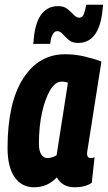

<svg xmlns="http://www.w3.org/2000/svg" viewBox="-20 -784 457 814"><path d="M297 10Q244 10 221 -32Q201 -11 177 -0.5Q153 10 124 10Q72 10 42 -33Q12 -76 12 -156Q12 -348 78 -451Q144 -554 256 -554Q298 -554 338.5 -544.5Q379 -535 410 -523Q393 -416 382 -346Q371 -276 364.5 -234Q358 -192 354.5 -171Q351 -150 350 -142.5Q349 -135 349 -133Q349 -114 365 -114Q373 -114 381 -117L369 -9Q341 10 297 10ZM220 -126 268 -433Q257 -438 241 -438Q215 -438 193.5 -403Q172 -368 158.5 -308.5Q145 -249 145 -175Q145 -144 155 -129Q165 -114 181 -114Q201 -114 220 -126ZM121 -598Q123 -619 125 -637Q142 -758 227 -758Q251 -758 266.5 -745.5Q282 -733 293 -721Q304 -709 317 -709Q330 -709 336 -726Q342 -743 344 -756Q345 -760 345 -764H417Q416 -754 415 -744.5Q414 -735 413 -727Q396 -602 311 -602Q286 -602 271.5 -614.5Q257 -627 246 -639.5Q235 -652 223 -652Q210 -652 202.5 -636.5Q195 -621 194 -605Q194 -604 193.5 -601.5Q193 -599 193 -598Z"/></svg>

Font: Georama Condensed
Style: Bold Italic
Weight: 700
Width: 3
Italic angle: -9°
Designer: Jean-Baptiste Levee
Foundry: Production Type
Version: Version 1.000